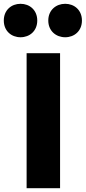

<svg xmlns="http://www.w3.org/2000/svg" viewBox="-75 -980 451 1010"><path d="M241 10H65V-700H241ZM121 -872C121 -817 81 -784 33 -784C-15 -784 -55 -817 -55 -872C-55 -927 -15 -960 33 -960C81 -960 121 -927 121 -872ZM356 -872C356 -817 316 -784 268 -784C220 -784 179 -817 179 -872C179 -927 220 -960 268 -960C316 -960 356 -927 356 -872Z"/></svg>

Font: Repo ExtraBold
Style: Bold
Weight: 700
Designer: Stefan Peev
Foundry: Context Ltd
Version: Version 1.502